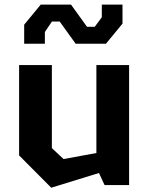

<svg xmlns="http://www.w3.org/2000/svg" viewBox="-20 -824 660 855"><path d="M211 -164.4 263.1 -115.7 491.7 -157.8V-75.5L208.2 11.9L65.1 -131.9V-534.2H211ZM554.9 0H445.6L409.2 -78.5V-534.2H554.9ZM367.5 -704.6H401.9L433.4 -747.2V-803.5H525.5V-718.8L451.8 -629.3H316.9L245.7 -728.2H211.2L179.8 -681.5V-629.3H87.7V-714.1L161.4 -803.5H296.2Z"/></svg>

Font: Monaspace Krypton Var
Style: Regular
Weight: 400
Designer: Riley Cran and the Lettermatic Team
Version: Version 1.101 (Monaspace Krypton Var)